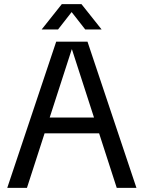

<svg xmlns="http://www.w3.org/2000/svg" viewBox="-20 -906 693 926"><path d="M15 0 251 -705H402L638 0H543L327 -668H326L110 0ZM160 -263V-339H493V-263ZM181 -764 278 -886H373L470 -764H391L305 -874H346L260 -764Z"/></svg>

Font: TikTok Sans 24pt
Style: Regular
Weight: 400
Version: Version 4.000